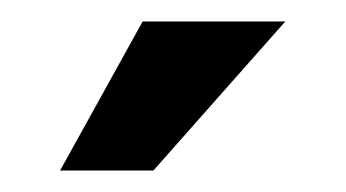

<svg xmlns="http://www.w3.org/2000/svg" viewBox="-20 -743 323 179"><path d="M36 -584 113 -723H246L123 -584Z"/></svg>

Font: Montagu Slab 16pt Medium
Style: Regular
Weight: 500
Designer: Florian Karsten
Foundry: Florian Karsten
Version: Version 1.000; ttfautohint (v1.8.3)